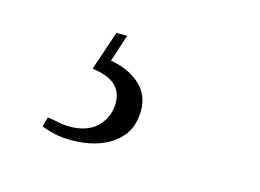

<svg xmlns="http://www.w3.org/2000/svg" viewBox="-46 -73 492 363"><g transform="rotate(15 200.0 109.0)"><path d="M118 77 144 0H165L143 68L134 52Q172 54 199.5 74.5Q227 95 227 130Q227 172 195.5 195Q164 218 114 218Q94 218 79.5 214.5Q65 211 55 207L60 188Q70 189 81 191.5Q92 194 104 194Q139 194 158 175Q177 156 177 128Q177 107 163 94Q149 81 118 77Z"/></g></svg>

Font: Source Serif 4 60pt
Style: Italic
Weight: 400
Italic angle: -12°
Version: Version 4.004;hotconv 1.0.116;makeotfexe 2.5.65601